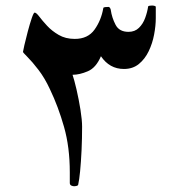

<svg xmlns="http://www.w3.org/2000/svg" viewBox="-20 -562 621 677"><path d="M529.3 -498.5Q529.3 -471.2 523.4 -440.2Q517.6 -409.2 504.4 -381.6Q491.2 -354 469.7 -336.4Q448.2 -318.8 417 -318.8Q366.2 -318.8 335.9 -363.8Q318.8 -323.2 289.8 -310.8Q260.7 -298.3 235.8 -298.3Q241.7 -281.2 249.8 -246.6Q257.8 -211.9 263.7 -175.3Q269.5 -138.7 269.5 -115.2Q269.5 -74.2 267.6 -32.5Q265.6 9.3 262.5 41.5Q259.3 73.7 255.9 87.9Q255.9 91.8 250.7 93.3Q245.6 94.7 241.2 94.7Q236.8 94.7 231.4 92.3Q226.1 89.8 226.1 83V45.4Q226.1 -43 205.8 -114.5Q185.5 -186 156.2 -247.1Q137.7 -287.1 115.5 -315.9Q93.3 -344.7 77.1 -360.8Q61 -377 61 -378.9Q61 -381.3 65.9 -402.6Q70.8 -423.8 77.9 -450.7Q85 -477.5 91.8 -497.6Q98.6 -517.6 102.1 -517.6Q107.9 -517.6 118.4 -503.7Q128.9 -489.7 145.8 -471.4Q162.6 -453.1 186.8 -439Q210.9 -424.8 243.7 -424.8Q290 -424.8 313.5 -457.8Q336.9 -490.7 344.2 -533.2Q344.2 -536.1 350.3 -536.9Q356.4 -537.6 362.3 -537.6Q366.2 -537.6 368.4 -533.2Q370.6 -528.8 370.6 -526.9Q374.5 -499.5 387.5 -474.6Q400.4 -449.7 433.1 -449.7Q455.6 -449.7 470 -463.9Q484.4 -478 491.9 -498.8Q499.5 -519.5 502.4 -539.6Q505.4 -542.5 516.1 -542.5Q520.5 -542.5 524.9 -541.3Q529.3 -540 529.3 -538.1Z"/></svg>

Font: Scheherazade New SemiBold
Style: Regular
Weight: 600
Designer: SIL International
Foundry: SIL International
Version: Version 4.000